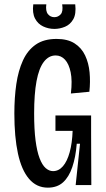

<svg xmlns="http://www.w3.org/2000/svg" viewBox="-20 -851 488 883"><path d="M200 12Q148 12 113.5 -28.5Q79 -69 62.5 -145Q46 -221 46 -329Q46 -402 55 -464Q64 -526 85.5 -573Q107 -620 144.5 -646Q182 -672 240 -672Q291 -672 323 -651.5Q355 -631 371.5 -596Q388 -561 392 -518Q396 -475 391 -429L306 -421Q313 -480 305 -518.5Q297 -557 279 -576.5Q261 -596 236 -596Q204 -596 181.5 -566.5Q159 -537 148 -478Q137 -419 137 -329Q137 -256 143.5 -205.5Q150 -155 162 -123.5Q174 -92 190 -78Q206 -64 224 -64Q250 -64 269.5 -86.5Q289 -109 300.5 -151Q312 -193 314 -249H235V-320H399V-233L400 0H328L348 -190H333Q328 -128 312.5 -82.5Q297 -37 270 -12.5Q243 12 200 12ZM133 -831H193Q189 -800 200.5 -786Q212 -772 230 -772Q247 -772 259 -785Q271 -798 266 -831H326Q331 -787 317 -762.5Q303 -738 279 -728Q255 -718 230 -718Q203 -718 178.5 -729.5Q154 -741 141 -766Q128 -791 133 -831Z"/></svg>

Font: Bricolage Grotesque 36pt Condensed
Style: Regular
Weight: 400
Width: 3
Designer: Mathieu Triay
Foundry: Atelier Triay
Version: Version 1.001;gftools[0.9.33.dev8+g029e19f]